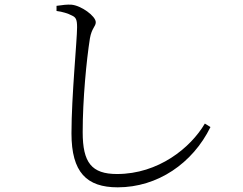

<svg xmlns="http://www.w3.org/2000/svg" viewBox="-20 -765 1040 822"><path d="M222 -718C247 -715 272 -707 287 -699C305 -691 310 -682 310 -648C310 -594 286 -352 286 -194C286 -27 351 37 484 37C655 37 805 -66 881 -221L857 -236C796 -132 658 -20 481 -20C372 -20 334 -69 334 -199C334 -339 350 -506 365 -601C373 -646 390 -651 390 -670C390 -696 327 -742 285 -745C268 -746 249 -744 222 -740Z"/></svg>

Font: Noto Serif CJK SC Light
Style: Regular
Weight: 300
Designer: Ryoko NISHIZUKA 西塚涼子 (kana & ideographs); Frank Grießhammer (Latin, Greek & Cyrillic); Wenlong ZHANG 张文龙 (bopomofo); San
Foundry: Adobe
Version: Version 2.001;hotconv 1.1.0;makeotfexe 2.6.0